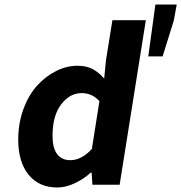

<svg xmlns="http://www.w3.org/2000/svg" viewBox="-20 -812 797 844"><path d="M631.8 -564 663.1 -792H756.8L744.1 -722.2L694.8 -564ZM231.9 12.2Q151.4 12.2 105.7 -43.9Q60.1 -100.1 60.1 -198.2Q60.1 -271 83.5 -333.7Q106.9 -396.5 144.3 -437Q181.6 -477.5 227.5 -500.2Q273.4 -522.9 319.8 -522.9Q359.4 -522.9 386.5 -508.8Q413.6 -494.6 438 -466.8L445.8 -546.9L474.1 -723.1H621.1L505.9 0H386.2L382.8 -53.2H378.9Q346.7 -23.9 307.4 -5.9Q268.1 12.2 231.9 12.2ZM289.1 -107.9Q338.4 -107.9 383.8 -157.2L417 -367.2Q385.3 -402.8 338.9 -402.8Q287.1 -402.8 249 -353.3Q210.9 -303.7 210.9 -214.8Q210.9 -161.6 231 -134.8Q251 -107.9 289.1 -107.9Z"/></svg>

Font: Office Code Pro Bold Italic
Style: Regular
Weight: 700
Italic angle: -9°
Designer: Nathan Rutzky & Paul D. Hunt
Foundry: Adobe Systems Incorporated
Version: Version 1.004;PS 001.004;hotconv 1.0.70;makeotf.lib2.5.58329